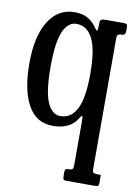

<svg xmlns="http://www.w3.org/2000/svg" viewBox="-87 -587 631 894"><g transform="rotate(10 228.0 -140.0)"><path d="M432 195H443.5Q444 195 444 208V232Q444 244.5 439.8 247.2Q435.5 250 422.5 250H292.5Q281 250 277.5 246.5Q274 243 274 231V215Q274 202.5 276.8 198.8Q279.5 195 291.5 195H290.5Q307 195 310.5 190Q314 185 314 168V-32Q314 -59 310.5 -60Q307 -61 300.5 -49.5Q267 9 183 9Q105 9 65.5 -61.8Q26 -132.5 26 -260Q26 -387.5 70.5 -458.8Q115 -530 193 -530Q234.5 -530 260 -513Q285.5 -496 299.5 -473Q306.5 -462 310.2 -463.8Q314 -465.5 314 -494V-499Q314 -513.5 320.8 -516.8Q327.5 -520 342.5 -520H423.5Q433.5 -520 438.8 -517.8Q444 -515.5 444 -504V-485Q444 -473.5 438.8 -469.2Q433.5 -465 428.5 -465H421Q416 -465 410 -461.5Q404 -458 404 -446V174Q404 189.5 410.2 192.2Q416.5 195 432 195ZM314 -260Q314 -375.5 287.2 -426.8Q260.5 -478 211 -478Q170.5 -478 148.2 -426.8Q126 -375.5 126 -260Q126 -144.5 148.2 -93.2Q170.5 -42 211 -42Q260.5 -42 287.2 -93.2Q314 -144.5 314 -260Z"/></g></svg>

Font: Besley* Condensed
Style: Regular
Weight: 400
Width: 3
Designer: Owen Earl
Foundry: indestructible type*
Version: Version 3.000; ttfautohint (v1.8.3)